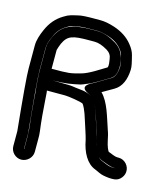

<svg xmlns="http://www.w3.org/2000/svg" viewBox="-107 -751 761 871"><g transform="rotate(15 273.5 -315.0)"><path d="M100 -397V-485C101 -491 107 -507 111 -517C131 -560 154 -566 233 -566H257C274 -566 294 -560 319 -545C333 -536 341 -525 343 -507C345 -495 348 -479 344 -469C315 -452 269 -420 234 -411C186 -398 183 -397 100 -397ZM499 -86H493C478 -86 461 -96 448 -100C445 -103 436 -120 430 -150C427 -165 424 -179 418 -195C398 -253 383 -316 346 -353C363 -363 380 -373 398 -383C432 -402 446 -440 448 -484C449 -500 444 -520 436 -551C432 -567 424 -581 412 -596C390 -624 360 -643 323 -655C298 -663 277 -667 257 -667H233C194 -667 170 -666 154 -662C126 -655 113 -654 90 -639C58 -620 35 -593 19 -556C8 -531 -1 -505 -1 -480V-371C-1 -337 7 -243 23 -83V-13C23 14 46 37 73 37C100 37 124 14 124 -13V-71C124 -85 124 -98 122 -110C116 -155 112 -202 109 -249L107 -278C107 -284 106 -289 105 -296H190C207 -296 264 -287 276 -281C280 -278 293 -255 306 -211C310 -198 330 -139 333 -124C343 -70 368 -22 409 -7C413 -5 421 -2 431 3C445 10 461 12 479 14C497 15 515 16 530 3C540 -6 547 -18 548 -31C551 -60 527 -86 499 -86ZM74 -13H73V-84V-86C57 -245 49 -343 49 -371V-480C49 -495 53 -513 64 -535C64 -536 65 -536 65 -537C75 -563 91 -582 116 -597C127 -604 133 -606 137 -607C171 -614 171 -617 233 -617H257C269 -617 287 -614 308 -607C337 -598 358 -584 373 -565C382 -554 387 -545 388 -539C395 -510 398 -489 398 -486C396 -449 385 -434 374 -427C350 -414 323 -396 299 -383C294 -380 238 -357 287 -333C309 -322 324 -311 340 -269C351 -240 358 -212 370 -179C386 -133 387 -68 431 -53C447 -48 469 -36 491 -36H497C466 -32 444 -47 427 -53C416 -57 401 -73 389 -108C387 -114 384 -123 382 -134C379 -152 359 -210 354 -225C332 -298 321 -334 248 -340C215 -343 213 -346 190 -346C166 -346 141 -347 119 -347C185 -348 203 -353 246 -362C254 -364 261 -368 269 -371C301 -382 343 -411 370 -426C391 -438 395 -461 396 -480C397 -492 394 -502 393 -513C389 -545 372 -571 345 -587C315 -605 286 -616 257 -616H233C138 -616 93 -598 65 -536C58 -520 50 -502 50 -485V-363V-362L52 -327C52 -316 56 -286 57 -274L59 -245C60 -226 63 -205 64 -186C67 -145 74 -114 74 -71Z"/></g></svg>

Font: AppleStorm
Style: CBo
Weight: 400
Foundry: Cannot Into Space Fonts
Version: Version 1.01